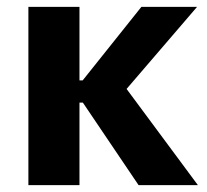

<svg xmlns="http://www.w3.org/2000/svg" viewBox="-20 -540 603 560"><path d="M62.8 0H211.8V-240.8H221.6L384.2 0H557.2L349.2 -280.6L554.8 -520H392.4L221.2 -305.6H211.8V-520H62.8Z"/></svg>

Font: Fixel Variable
Style: Regular
Weight: 100
Width: 3
Designer: AlfaBravo + MacPaw
Foundry: Kyrylo Tkachov, Marchela Mozhyna, Serhii Makarenko, Maria Weinstein, Zakhar Kryvoshyya
Version: Version 1.211